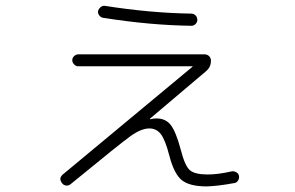

<svg xmlns="http://www.w3.org/2000/svg" viewBox="-20 -626 1040 676"><path d="M228.5 22.5Q221.7 28.3 212.9 27.3Q204.1 26.4 198.2 18.6Q185.5 2 201.2 -11.7L657.2 -390.6Q658.2 -391.6 658.2 -392.6H656.2H254.9Q247.1 -392.6 240.7 -399.4Q234.4 -406.2 234.4 -414.1Q234.4 -421.9 240.7 -428.2Q247.1 -434.6 254.9 -434.6H700.2Q710 -434.6 716.3 -428.2Q722.7 -421.9 722.7 -412.1Q722.7 -389.6 705.1 -375L507.8 -208V-207Q507.8 -206.1 508.8 -206.1Q519.5 -209 531.2 -209Q563.5 -209 581.5 -185.5Q599.6 -162.1 616.2 -99.6Q630.9 -42 648.4 -26.9Q666 -11.7 710.9 -11.7Q748 -11.7 794.9 -22.5Q803.7 -24.4 812 -19.5Q820.3 -14.6 821.3 -6.8Q823.2 1 818.4 9.3Q813.5 17.6 804.7 18.6Q746.1 29.3 708 30.3Q647.5 30.3 620.1 8.3Q592.8 -13.7 576.2 -78.1Q561.5 -134.8 545.9 -154.3Q530.3 -173.8 505.9 -173.8Q477.5 -173.8 439.9 -147Q402.3 -120.1 228.5 22.5ZM348.6 -605.5Q510.7 -580.1 653.3 -578.1Q662.1 -578.1 668.5 -571.8Q674.8 -565.4 674.8 -555.7Q674.8 -547.9 668.5 -541.5Q662.1 -535.2 654.3 -535.2Q507.8 -537.1 341.8 -563.5Q334 -565.4 329.1 -572.3Q324.2 -579.1 325.2 -586.9Q327.1 -594.7 334 -600.6Q340.8 -606.4 348.6 -605.5Z"/></svg>

Font: Rounded-L Mgen+ 1m light
Style: Regular
Weight: 200
Designer: [Source Han Sans]
Ryoko NISHIZUKA  (kana & ideographs); Paul D. Hunt (Latin, Greek & Cyrillic); Wenlong ZHANG  (bopomofo
Version: Version 1.059.20150602